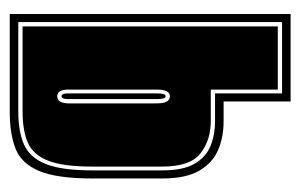

<svg xmlns="http://www.w3.org/2000/svg" viewBox="-134 -498 631 404"><g transform="rotate(90 182.0 -295.5)"><path d="M9 0V-591H193V-450H235Q268 -450 295 -438.5Q322 -427 338.5 -399Q355 -371 355 -321V-173Q355 -100 339.5 -62.5Q324 -25 293 -12.5Q262 0 214 0ZM26 -18H214Q256 -18 283.5 -30Q311 -42 324.5 -75.5Q338 -109 338 -173V-321Q338 -365 324 -389Q310 -413 286.5 -422.5Q263 -432 235 -432H176V-573H26ZM35 -27V-564H168V-423H235Q274 -423 302 -401.5Q330 -380 330 -321V-173Q330 -112 317.5 -80.5Q305 -49 279.5 -38Q254 -27 214 -27ZM182 -100Q191 -100 194 -107.5Q197 -115 197 -123V-310Q197 -337 182 -337Q168 -337 168 -310V-123Q168 -100 182 -100ZM182 -109Q176 -109 176 -123V-310Q176 -328 182 -328Q188 -328 188 -310V-123Q188 -109 182 -109Z"/></g></svg>

Font: Alumni Sans Collegiate One
Style: Regular
Weight: 400
Designer: Robert E. Leuschke
Foundry: Robert E. Leuschke
Version: Version 1.100